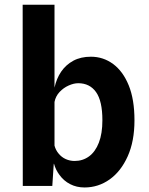

<svg xmlns="http://www.w3.org/2000/svg" viewBox="-20 -800 640 826"><path d="M343.5 6.5Q309.5 6.5 281.8 -7.8Q254 -22 235.5 -48Q219.5 -69 212 -96.5L211 -91.5L205 0H78L77.5 -779.5H214.5V-423Q223 -462 243 -491.5Q263.5 -521.5 295.5 -538.8Q327.5 -556 371 -556Q424 -556 466.5 -524.8Q509 -493.5 533.8 -432.8Q558.5 -372 558.5 -282.5Q558.5 -192.5 529.5 -127.8Q500.5 -63 451.8 -28.2Q403 6.5 343.5 6.5ZM214.5 -173.5Q220 -153.5 232 -139.5Q245 -123.5 263 -115.5Q281 -107.5 301 -107.5Q336 -107.5 363 -127.2Q390 -147 405.2 -186Q420.5 -225 420.5 -282.5Q420.5 -365.5 393.2 -403.8Q366 -442 316.5 -442Q297.5 -442 275.5 -432.2Q253.5 -422.5 236.5 -404.5Q219.5 -386.5 214.5 -361.5Z"/></svg>

Font: Spline Sans Mono SemiBold
Style: Regular
Weight: 600
Monospace: yes
Version: Version 1.004